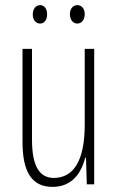

<svg xmlns="http://www.w3.org/2000/svg" viewBox="-20 -720 458 750"><path d="M108 -664C108 -643 119 -628 137 -628C153 -628 164 -642 164 -664C164 -686 153 -700 137 -700C119 -700 108 -684 108 -664ZM253 -665C253 -643 265 -628 282 -628C299 -628 311 -643 311 -665C311 -687 298 -700 282 -700C265 -700 253 -685 253 -665ZM348 -529H311V-233C311 -90 266 -25 190 -25C135 -25 105 -70 105 -174V-529H68V-165C68 -49 104 10 185 10C264 10 298 -47 313 -104H316L319 0H348Z"/></svg>

Font: Noto Sans Telugu ExtraCondensed ExtraLight
Style: Regular
Weight: 200
Width: 2
Designer: Jelle Bosma - Monotype Design Team
Foundry: Monotype Imaging Inc.
Version: Version 2.005